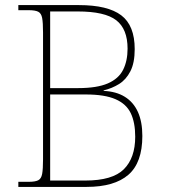

<svg xmlns="http://www.w3.org/2000/svg" viewBox="-20 -734 662 754"><path d="M52 0V-20H93Q118 -20 130 -26Q142 -32 145.5 -51Q149 -70 149 -108V-606Q149 -645 145.5 -663.5Q142 -682 130 -688Q118 -694 93 -694H52V-714H290Q403 -714 456 -674Q509 -634 509 -541Q509 -487 492 -454Q475 -421 447.5 -404Q420 -387 387 -379V-377Q436 -375 470 -354Q504 -333 521.5 -294.5Q539 -256 539 -200Q539 -95 484 -47.5Q429 0 320 0ZM315 -25Q422 -25 466.5 -69.5Q511 -114 511 -197Q511 -253 493.5 -289.5Q476 -326 433.5 -344.5Q391 -363 317 -363H177V-25ZM287 -388Q361 -388 403.5 -406.5Q446 -425 463.5 -460Q481 -495 481 -543Q481 -620 436.5 -654.5Q392 -689 285 -689H177V-388Z"/></svg>

Font: Noto Serif Hebrew Thin
Style: Regular
Weight: 250
Version: Version 2.003